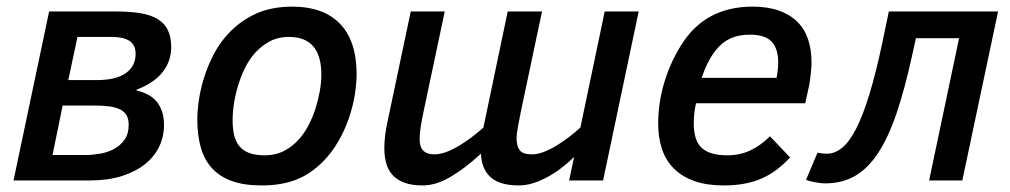

<svg xmlns="http://www.w3.org/2000/svg" viewBox="-20 -547 3063 582"><path d="M391.1 -273.9Q410.6 -269 426.8 -261Q442.9 -252.9 453.9 -240.2Q464.8 -227.5 470.9 -209.7Q477.1 -191.9 477.1 -168Q477.1 -132.3 462.2 -101.8Q447.3 -71.3 418.5 -48.6Q389.6 -25.9 347.9 -12.9Q306.2 0 252 0H21L128.9 -512.2H333Q375.5 -512.2 406.7 -506.8Q438 -501.5 458.5 -488.8Q479 -476.1 489 -455.3Q499 -434.6 499 -403.8Q499 -361.8 472.9 -328.4Q446.8 -294.9 391.1 -273.9ZM272.9 -304.2Q331.1 -304.2 361.1 -325.2Q391.1 -346.2 391.1 -383.8Q391.1 -399.4 385.3 -409.4Q379.4 -419.4 369.1 -425Q358.9 -430.7 345.5 -432.9Q332 -435.1 316.9 -435.1H214.8L187 -304.2ZM240.2 -77.1Q260.3 -77.1 283.2 -81.1Q306.2 -85 325.4 -95.2Q344.7 -105.5 357.4 -123.3Q370.1 -141.1 370.1 -168.9Q370.1 -186 363.8 -197.3Q357.4 -208.5 344.5 -215.1Q331.5 -221.7 312 -224.4Q292.5 -227.1 266.1 -227.1H169.9L139.2 -77.1Z M578.1 -185.1Q578.1 -211.4 583 -244.6Q587.9 -277.8 598.9 -312.7Q609.9 -347.7 627.7 -382.1Q645.5 -416.5 671.9 -444.8Q706.5 -482.4 753.9 -504.6Q801.3 -526.9 867.2 -526.9Q912.6 -526.9 948.5 -514.2Q984.4 -501.5 1009.5 -476.1Q1034.7 -450.7 1047.9 -412.1Q1061 -373.5 1061 -321.8Q1061 -294.9 1055.7 -260.7Q1050.3 -226.6 1038.1 -190.4Q1025.9 -154.3 1006.1 -119.4Q986.3 -84.5 958 -56.2Q939.9 -38.1 920.2 -24.7Q900.4 -11.2 877.9 -2.4Q855.5 6.3 829.3 10.7Q803.2 15.1 772.9 15.1Q719.7 15.1 682.6 1.7Q645.5 -11.7 622.3 -37.4Q599.1 -63 588.6 -100.1Q578.1 -137.2 578.1 -185.1ZM685.1 -182.1Q685.1 -155.3 690.2 -135.5Q695.3 -115.7 706.8 -102.5Q718.3 -89.4 736.8 -82.8Q755.4 -76.2 782.2 -76.2Q815.4 -76.2 841.6 -89.8Q867.7 -103.5 888.2 -127Q903.3 -144.5 915.8 -168.5Q928.2 -192.4 936.5 -218.5Q944.8 -244.6 949.5 -271.2Q954.1 -297.9 954.1 -320.8Q954.1 -435.1 856 -435.1Q820.8 -435.1 793.2 -419.2Q765.6 -403.3 745.1 -377Q731 -358.9 720 -335.4Q709 -312 701.2 -285.9Q693.4 -259.8 689.2 -233.2Q685.1 -206.5 685.1 -182.1Z M1328.1 -512.2 1264.2 -210Q1252 -153.8 1252 -125Q1252 -79.1 1295.9 -79.1Q1313 -79.1 1331.8 -85.9Q1350.6 -92.8 1369.9 -104.2Q1389.2 -115.7 1408.4 -130.1Q1427.7 -144.5 1445.3 -160.2L1519 -512.2H1623L1559.1 -210Q1553.2 -181.2 1549.6 -160.6Q1545.9 -140.1 1545.9 -127.9Q1545.9 -104 1555.4 -91.6Q1564.9 -79.1 1592.3 -79.1Q1608.9 -79.1 1628.2 -86.4Q1647.5 -93.8 1666.7 -105.5Q1686 -117.2 1704.8 -131.6Q1723.6 -146 1739.3 -160.2L1813 -512.2H1916L1808.1 0H1705.1L1720.2 -70.8Q1699.7 -51.3 1678.5 -35.4Q1657.2 -19.5 1635.7 -8.3Q1614.3 2.9 1593.5 9Q1572.8 15.1 1553.2 15.1Q1494.6 15.1 1467 -10Q1439.5 -35.2 1438 -81.1Q1387.7 -35.2 1344.2 -10Q1300.8 15.1 1261.2 15.1Q1227.1 15.1 1204.6 6.3Q1182.1 -2.4 1168.9 -17.6Q1155.8 -32.7 1150.4 -53.2Q1145 -73.7 1145 -97.2Q1145 -115.7 1147.5 -136.7Q1149.9 -157.7 1155.3 -181.2L1225.1 -512.2Z M2089.8 -233.9Q2085.9 -217.3 2084.5 -201.9Q2083 -186.5 2083 -172.9Q2083 -119.6 2107.9 -97.9Q2132.8 -76.2 2184.1 -76.2Q2223.1 -76.2 2254.6 -91.1Q2286.1 -106 2314 -133.8L2375 -69.8Q2356.4 -49.8 2335.9 -33.9Q2315.4 -18.1 2291.3 -7.1Q2267.1 3.9 2238 9.5Q2209 15.1 2173.8 15.1Q2122.6 15.1 2085.2 2Q2047.9 -11.2 2023.2 -35.6Q1998.5 -60.1 1986.8 -94.7Q1975.1 -129.4 1975.1 -172.9Q1975.1 -204.1 1980 -236.6Q1984.9 -269 1994.9 -301.3Q2004.9 -333.5 2019.5 -364.3Q2034.2 -395 2053.2 -422.9Q2069.3 -446.3 2090.1 -465.6Q2110.8 -484.9 2136.5 -498.5Q2162.1 -512.2 2193.4 -519.5Q2224.6 -526.9 2261.2 -526.9Q2306.6 -526.9 2340.3 -515.1Q2374 -503.4 2396.2 -481.7Q2418.5 -460 2429.2 -428.7Q2439.9 -397.5 2439.9 -357.9Q2439.9 -352.5 2439.5 -344.5Q2439 -336.4 2438 -326.9Q2437 -317.4 2435.8 -307.6Q2434.6 -297.9 2433.1 -290L2420.9 -233.9ZM2334 -311Q2336.4 -323.7 2337.6 -335.7Q2338.9 -347.7 2338.9 -357.9Q2338.9 -399.4 2319.1 -420.7Q2299.3 -441.9 2252.9 -441.9Q2218.3 -441.9 2193.4 -430.2Q2168.5 -418.5 2149.9 -395Q2137.2 -379.4 2126.2 -357.7Q2115.2 -335.9 2106.9 -311Z M2756.3 -431.2 2745.1 -379.9Q2722.7 -277.3 2697.8 -203.9Q2672.9 -130.4 2641.8 -83.3Q2610.8 -36.1 2571.8 -13.7Q2532.7 8.8 2481.4 8.8Q2474.1 8.8 2465.8 7.8Q2457.5 6.8 2449.5 5.4Q2441.4 3.9 2434.6 2Q2427.7 0 2423.3 -2L2458 -84Q2465.8 -82.5 2473.6 -81.8Q2481.4 -81.1 2486.3 -81.1Q2510.3 -81.1 2532.2 -98.6Q2554.2 -116.2 2575 -156.5Q2595.7 -196.8 2615.5 -261.5Q2635.3 -326.2 2655.3 -420.9L2674.3 -512.2H3005.4L2897 0H2796.4L2887.2 -431.2Z"/></svg>

Font: Clear Sans Medium
Style: Italic
Weight: 500
Italic angle: -12°
Foundry: Intel Corporation
Version: Version 1.00